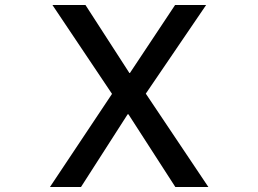

<svg xmlns="http://www.w3.org/2000/svg" viewBox="-20 -753 1040 773"><path d="M306 0H181L431 -375L191 -733H324L501 -459H503L685 -733H810L567 -376L819 0H686L497 -293H494Z"/></svg>

Font: IBM Plex Sans JP Medium
Style: Regular
Weight: 500
Designer: Mike Abbink; Paul van der Laan; Pieter van Rosmalen; Wujin Sim; Yejin Wi; Jinhee Kim; Boomi Park; Yona Kim; Kichan Ma
Foundry: Sandoll Inc.
Version: Version 1.001